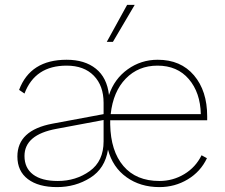

<svg xmlns="http://www.w3.org/2000/svg" viewBox="-20 -754 917 784"><path d="M530 -734 441 -583H416L499 -734ZM826 -263H430V-246Q432 -137 484 -76Q536 -15 631 -15Q686 -15 732.5 -43Q779 -71 803 -120L825 -108Q799 -53 746.5 -21.5Q694 10 631 10Q553 10 496.5 -30.5Q440 -71 421 -143Q409 -66 348.5 -28Q288 10 213 10Q137 10 94 -22.5Q51 -55 51 -115Q51 -222 194 -249L403 -288V-334Q403 -404 363 -445Q323 -486 252 -486Q123 -486 80 -372L58 -387Q104 -510 252 -510Q326 -510 371.5 -473.5Q417 -437 425 -366Q447 -432 501.5 -471Q556 -510 624 -510Q718 -510 772 -446.5Q826 -383 826 -279ZM623 -486Q545 -486 493.5 -433Q442 -380 432 -288H800Q798 -376 751 -431Q704 -486 623 -486ZM403 -177V-264L211 -228Q80 -204 80 -117Q80 -68 115 -41.5Q150 -15 216 -15Q290 -15 346.5 -55.5Q403 -96 403 -177Z"/></svg>

Font: Elaine Sans ExtraLight
Style: Regular
Weight: 275
Designer: Wei Huang
Foundry: Wei Huang
Version: Version 2.001;December 24, 2019;FontCreator 12.0.0.2547 64-b